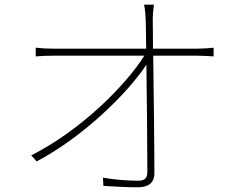

<svg xmlns="http://www.w3.org/2000/svg" viewBox="-20 -784 1040 817"><path d="M631 -577C631 -638 630 -683 630 -699C630 -722 632 -741 635 -764H593C598 -742 599 -718 600 -699C601 -683 601 -638 602 -577H206C179 -577 162 -578 132 -581V-544C160 -546 175 -547 206 -547H594C516 -422 324 -229 113 -123L136 -97C338 -204 526 -391 603 -509C605 -353 607 -147 607 -54C607 -28 599 -15 567 -15C526 -15 468 -19 418 -28L420 7C462 10 525 13 567 13C611 13 637 -6 637 -47C637 -163 634 -392 632 -547H821C843 -547 873 -545 889 -544V-581C873 -579 842 -577 822 -577Z"/></svg>

Font: Source Han Sans CN ExtraLight
Style: Regular
Weight: 250
Designer: Ryoko NISHIZUKA (kana & ideographs); Paul D. Hunt (Latin, Greek & Cyrillic); Wenlong ZHANG (bopomofo); Sandoll Communica
Foundry: Adobe Systems Incorporated
Version: Version 1.004;PS 1.004;hotconv 16.6.51;makeotf.lib2.5.65220